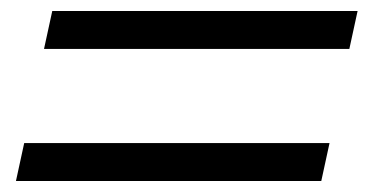

<svg xmlns="http://www.w3.org/2000/svg" viewBox="-20 -575 670 349"><path d="M60 -486 75 -555H630L615 -486ZM9 -246 24 -315H579L564 -246Z"/></svg>

Font: Victor Mono
Style: Italic
Weight: 400
Italic angle: -12°
Monospace: yes
Designer: Rune Bjørnerås
Version: Version 1.561;gftools[0.9.30]